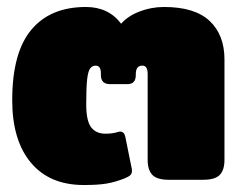

<svg xmlns="http://www.w3.org/2000/svg" viewBox="-20 -515 698 550"><path d="M15 -228Q15 -364 69.5 -429.5Q124 -495 226 -495Q291 -495 327 -447Q346 -469 379.5 -482Q413 -495 450 -495Q538 -495 580.5 -455Q623 -415 623 -345V-57Q623 -28 609.5 -14Q596 0 562 0H463Q430 0 416.5 -14Q403 -28 403 -57V-303Q403 -327 388 -327Q369 -327 369 -303V-300Q369 -274 345 -274H295Q269 -274 269 -300V-305Q269 -327 254 -327Q244 -327 238 -318.5Q232 -310 229.5 -286.5Q227 -263 227 -216Q227 -169 241 -150.5Q255 -132 282 -132Q303 -132 318 -137Q320 -138 324 -138Q336 -138 339 -123L357 -34Q358 -31 358 -25Q358 -18 353.5 -13.5Q349 -9 337 -4Q309 7 284.5 11Q260 15 220 15Q122 15 68.5 -49Q15 -113 15 -228Z"/></svg>

Font: Mitr
Style: Bold
Weight: 700
Designer: Thanarat Vachiruckul
Foundry: Cadson Demak
Version: Version 1.002